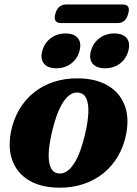

<svg xmlns="http://www.w3.org/2000/svg" viewBox="-20 -834 618 867"><path d="M331.7 -480.2Q410.7 -479.7 464.6 -449Q518.5 -418.3 541.4 -362.4Q564.4 -306.6 550 -230Q539.3 -173.8 512.7 -128.5Q486.1 -83.1 446.3 -51.2Q406.5 -19.3 355.8 -2.6Q305.1 14.1 246.1 13.5Q167.6 12.9 113.9 -17.8Q60.3 -48.4 37.7 -104.5Q15.1 -160.6 29 -236.7Q39.8 -293 66.3 -338.3Q92.7 -383.6 132.3 -415.5Q171.9 -447.4 222.4 -464.1Q272.9 -480.8 331.7 -480.2ZM240.8 -51.3Q255.4 -48.9 269.2 -54Q283 -59.2 296 -72.3Q309.1 -85.4 321.1 -106.3Q333 -127.2 343.6 -156.9Q354.2 -186.5 363.3 -224.6Q377.6 -284.9 379 -326Q380.3 -367.1 369.7 -389.5Q359.2 -411.8 337 -415.4Q322.5 -417.8 308.9 -412.7Q295.3 -407.5 282.4 -394.4Q269.5 -381.3 257.6 -360.4Q245.8 -339.5 235.3 -309.8Q224.8 -280.2 215.7 -242.1Q201.4 -182.2 199.9 -140.9Q198.5 -99.6 209 -77.3Q219.5 -55 240.8 -51.3ZM234.1 -525.7Q195.7 -525.7 178.5 -546.8Q161.3 -568 170.8 -603.7Q180.8 -640.3 209.2 -661.6Q237.5 -682.9 276 -682.9Q314.9 -682.9 331.9 -661.6Q348.9 -640.3 338.9 -603.7Q329.4 -568.4 301.2 -547Q273 -525.7 234.1 -525.7ZM453.8 -525.7Q415.4 -525.7 398.2 -546.8Q380.9 -568 390.5 -603.7Q400.5 -639.9 428.8 -661.4Q457.2 -682.9 495.6 -682.9Q535.3 -682.9 552.3 -661.6Q569.3 -640.3 559.3 -603.7Q549.8 -568.4 521.6 -547Q493.5 -525.7 453.8 -525.7ZM229.9 -771.6Q235.8 -793.6 248.5 -803.7Q261.3 -813.8 279.1 -813.8H533.8Q551.6 -813.8 558.4 -803.9Q565.2 -794 558.9 -772Q553.3 -749.9 540.7 -739.8Q528.2 -729.8 510.4 -729.8H255.3Q237.9 -729.8 230.9 -740Q224 -750.3 229.9 -771.6Z"/></svg>

Font: Fraunces
Style: Italic
Weight: 900
Italic angle: -16°
Version: Version 1.000;[0bf87f6ff]